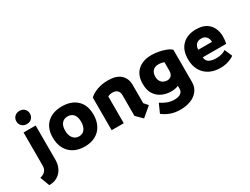

<svg xmlns="http://www.w3.org/2000/svg" viewBox="-73 -1364 2858 2199"><g transform="rotate(-30 1355.5 -264.5)"><path d="M97 188 50 64Q93 54 118 28Q143 2 143 -45V-482H303V-29Q303 33 278.5 82Q254 131 208 159.5Q162 188 97 188ZM225 -546Q185 -546 160 -571Q135 -596 135 -633Q135 -670 160 -695Q185 -720 225 -720Q266 -720 290.5 -695Q315 -670 315 -633Q315 -596 290.5 -571Q266 -546 225 -546Z M673 9Q590 9 529.5 -24Q469 -57 436 -118Q403 -179 403 -262Q403 -387 475.5 -454.5Q548 -522 671 -522Q794 -522 867 -454Q940 -386 940 -260Q940 -178 908 -117.5Q876 -57 816 -24Q756 9 673 9ZM673 -125Q723 -125 749.5 -162Q776 -199 776 -260Q776 -325 747.5 -357.5Q719 -390 671 -390Q623 -390 594.5 -357.5Q566 -325 566 -261Q566 -199 595 -162Q624 -125 673 -125Z M1419 69 1338 -12V-284Q1338 -325 1316 -347Q1294 -369 1252 -369Q1234 -369 1218 -365Q1202 -361 1190 -354V0H1030V-431Q1068 -469 1133.5 -492.5Q1199 -516 1276 -516Q1387 -516 1442.5 -465.5Q1498 -415 1498 -329V-87L1543 -36Z M1834 191Q1755 191 1697 167.5Q1639 144 1603 114L1655 -3Q1695 25 1739 41Q1783 57 1830 57Q1886 57 1913.5 35.5Q1941 14 1941 -19V-61Q1921 -52 1895.5 -47.5Q1870 -43 1843 -43Q1783 -43 1728 -67Q1673 -91 1638 -143Q1603 -195 1603 -280Q1603 -397 1671.5 -457.5Q1740 -518 1853 -518Q1897 -518 1946.5 -509Q1996 -500 2038 -483.5Q2080 -467 2103 -444V-21Q2103 49 2066.5 96.5Q2030 144 1969 167.5Q1908 191 1834 191ZM1868 -175Q1900 -175 1921.5 -195.5Q1943 -216 1943 -264V-373Q1931 -378 1910 -382Q1889 -386 1870 -386Q1822 -386 1795.5 -358Q1769 -330 1769 -281Q1769 -243 1784 -219.5Q1799 -196 1821.5 -185.5Q1844 -175 1868 -175Z M2466 6Q2386 6 2324.5 -26Q2263 -58 2228 -119Q2193 -180 2193 -266Q2193 -387 2260.5 -452.5Q2328 -518 2442 -518Q2522 -518 2572.5 -487.5Q2623 -457 2647 -406Q2671 -355 2671 -293Q2671 -271 2668.5 -247.5Q2666 -224 2661 -201H2350Q2355 -150 2392.5 -132Q2430 -114 2479 -114Q2520 -114 2554 -123.5Q2588 -133 2609 -149L2652 -49Q2627 -28 2577.5 -11Q2528 6 2466 6ZM2350 -302H2531Q2531 -342 2508.5 -369.5Q2486 -397 2441 -397Q2398 -397 2374 -371Q2350 -345 2350 -302Z"/></g></svg>

Font: Braah One
Style: Regular
Weight: 400
Designer: Ashish Kumar
Foundry: Ashish Kumar
Version: Version 1.001; ttfautohint (v1.8.4.7-5d5b);gftools[0.9.29]